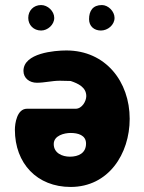

<svg xmlns="http://www.w3.org/2000/svg" viewBox="-20 -734 569 761"><path d="M39 -220C39 -86 127 7 260 7C410 7 494 -124 494 -263C494 -410 399 -534 243 -534C197 -534 73 -524 73 -453C73 -424 97 -406 126 -406C157 -406 186 -414 217 -414C223 -414 254 -413 260 -413C290 -403 322 -388 322 -353C322 -333 305 -303 280 -303H87C47 -303 39 -244 39 -220ZM193 -163C193 -197 235 -207 260 -207C288 -207 321 -199 321 -165C321 -127 291 -113 257 -113C227 -113 193 -127 193 -163ZM92 -663C92 -635 113 -613 143 -613C169 -613 195 -636 195 -663C195 -690 169 -714 143 -714C113 -714 92 -692 92 -663ZM333 -658C333 -630 353 -613 380 -613C407 -613 434 -635 434 -663C434 -689 409 -714 384 -714C348 -714 333 -691 333 -658Z"/></svg>

Font: Asimov Print
Style: Regular
Weight: 500
Designer: Google
Version: Version 2.000980: 2014